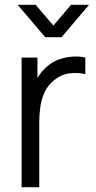

<svg xmlns="http://www.w3.org/2000/svg" viewBox="-20 -780 400 800"><path d="M53.5 -760H128.5L202.5 -673.5L276 -760H351L236.5 -625H168.5ZM70 0V-540H136V-410L123 -427Q132 -451 146.5 -471.2Q161 -491.5 178 -504.5Q199 -523 227 -532.8Q255 -542.5 283.5 -544.2Q312 -546 335.5 -540V-471Q306 -478.5 271 -474.5Q236 -470.5 206.5 -446.5Q179.5 -425.5 166 -396.2Q152.5 -367 148 -334.2Q143.5 -301.5 143.5 -269.5V0Z"/></svg>

Font: Manrope ExtraLight
Style: Regular
Weight: 400
Version: Version 4.504